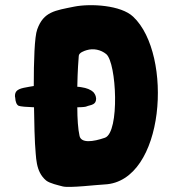

<svg xmlns="http://www.w3.org/2000/svg" viewBox="-20 -738 683 758"><path d="M505.9 -671.9C458 -717.8 337.9 -724.6 273.4 -711.9C197.3 -696.3 152.3 -692.4 127 -622.1C116.2 -593.8 113.3 -496.1 113.3 -398.4L95.7 -395.5C63.5 -389.6 39.1 -386.7 39.1 -359.4C39.1 -357.4 39.1 -355.5 40 -352.5C41 -335 45.9 -324.2 53.7 -320.3C61.5 -317.4 85 -315.4 114.3 -314.5C115.2 -243.2 117.2 -184.6 118.2 -170.9C123 -118.2 119.1 -61.5 162.1 -25.4C176.8 -13.7 210 -6.8 227.5 -2C253.9 4.9 365.2 -8.8 392.6 -9.8C631.8 -20.5 664.1 -523.4 505.9 -671.9ZM394.5 -194.3C346.7 -177.7 299.8 -171.9 293.9 -202.1C288.1 -227.5 285.2 -269.5 285.2 -314.5C306.6 -314.5 318.4 -316.4 320.3 -317.4C329.1 -321.3 340.8 -322.3 348.6 -327.1C355.5 -331.1 359.4 -337.9 359.4 -347.7V-349.6C358.4 -360.4 354.5 -367.2 349.6 -373C349.6 -373 349.6 -373 349.6 -374H348.6C337.9 -384.8 321.3 -390.6 301.8 -393.6C295.9 -394.5 291 -395.5 285.2 -395.5C286.1 -456.1 290 -506.8 291 -517.6C292 -530.3 312.5 -537.1 322.3 -540C348.6 -547.9 377.9 -542 399.4 -524.4C440.4 -490.2 453.1 -215.8 394.5 -194.3Z"/></svg>

Font: Day Care
Style: Regular
Weight: 400
Designer: Noponies
Version: Version 1.000;PS 001.000;hotconv 1.0.88;makeotf.lib2.5.64775